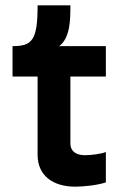

<svg xmlns="http://www.w3.org/2000/svg" viewBox="-20 -700 454 720"><path d="M377 -16V-130C361 -123 322 -118 299 -118C268 -118 244 -130 244 -163V-413H377V-527H202C244 -558 244 -629 244 -680H121C121 -549 101 -527 27 -527V-413H121V-119C121 -42 178 0 262 0C292 0 344 -5 377 -16Z"/></svg>

Font: Easer Grotesk Medium
Style: Regular
Weight: 500
Designer: Boardeaser, Bonnie Shaver-Troup, Thomas Jockin
Foundry: Lexend
Version: Version 1.001;Glyphs 3.1.2 (3151)